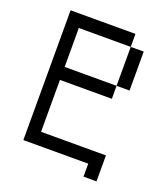

<svg xmlns="http://www.w3.org/2000/svg" viewBox="-128 -715 756 869"><g transform="rotate(20 250.0 -281.0)"><path d="M375 0V62.5H437.5Q437.5 62.5 437.5 -62.5H125Q125 -62.5 125 -312.5H375V-375H125V-562.5H375V-375H437.5V-562.5H375V-625H62.5Q62.5 -625 62.5 0Z"/></g></svg>

Font: CalcUnifontExMono
Style: Regular
Weight: 500
Version: Version 15.0.06